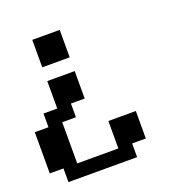

<svg xmlns="http://www.w3.org/2000/svg" viewBox="-136 -890 965 1011"><g transform="rotate(-20 346.0 -384.5)"><path d="M76.7 0V-76.7H0V-307.6H76.7V-384.3H153.8V-538.1H307.6V-384.3H230.5V-307.6H153.8V-76.7H384.3V-230.5H538.1V-76.7H461.4V0ZM153.8 -615.2V-769H307.6V-615.2Z"/></g></svg>

Font: Good Old DOS
Style: Regular
Weight: 400
Designer: Vasily Draigo
Foundry: Vasily Draigo
Version: 1.0